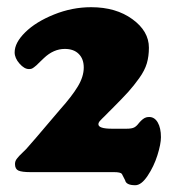

<svg xmlns="http://www.w3.org/2000/svg" viewBox="-20 -789 496 544"><path d="M62 -593.3Q48.8 -593.3 35.2 -608.9Q21.5 -624.5 21.5 -640.6Q21.5 -668 51.5 -697.5Q81.5 -727.1 132.8 -747.8Q184.1 -768.6 238.3 -768.6Q308.6 -768.6 355.2 -734.6Q401.9 -700.7 401.9 -653.8Q401.9 -629.4 396 -609.4Q390.1 -589.4 374.5 -567.6Q358.9 -545.9 343.8 -529.1Q328.6 -512.2 297.9 -481.4Q291 -474.6 287.6 -471.2Q283.7 -466.8 277.8 -461.2Q272 -455.6 269.3 -452.9Q266.6 -450.2 263.7 -447Q260.7 -443.8 259.8 -441.4Q258.8 -439 258.8 -437Q258.8 -424.3 297.4 -424.3H338.4Q353.5 -424.3 360.4 -428Q367.2 -431.6 374 -440.9Q385.3 -454.1 394.5 -456.5Q398.4 -457.5 402.8 -457.5Q418 -457.5 427 -441.9Q436 -426.3 436 -400.4Q436 -380.9 426 -349.1Q416 -317.4 398.2 -290.8Q380.4 -264.2 363.3 -264.2Q337.4 -264.2 334.5 -278.3Q326.2 -294.4 325.2 -296.4Q321.3 -301.3 302.7 -301.3H66.4Q42 -301.3 32.2 -305.7Q22.5 -310.1 22.5 -324.2Q22.5 -328.1 23.7 -332Q24.9 -335.9 28.8 -340.6Q32.7 -345.2 34.9 -347.7Q37.1 -350.1 44.2 -356.9Q51.3 -363.8 54.2 -366.7Q61 -373.5 150.9 -479.5Q183.6 -516.1 200.4 -543.9Q217.3 -571.8 217.3 -597.7Q217.3 -622.1 203.1 -636.2Q189 -650.4 163.6 -650.4Q131.8 -650.4 104.5 -624.5Q99.6 -620.1 92.8 -613.3Q85.9 -606.4 83.3 -604Q80.6 -601.6 76.4 -598.4Q72.3 -595.2 69.1 -594.2Q65.9 -593.3 62 -593.3Z"/></svg>

Font: Cooper* ExtraBold
Style: Regular
Weight: 800
Designer: Owen Earl
Foundry: indestructible type*
Version: Version 0.001